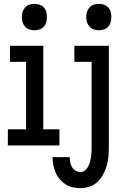

<svg xmlns="http://www.w3.org/2000/svg" viewBox="-20 -759 640 1002"><path d="M160 -601Q146 -601 133 -605.5Q120 -610 111 -620Q102 -630 98 -643Q94 -656 94 -670Q94 -684 98 -697Q102 -710 111 -720Q120 -730 133 -734.5Q146 -739 160 -739Q173 -739 186.5 -734.5Q200 -730 209 -720Q218 -710 221.5 -697Q225 -684 225 -670Q225 -656 221.5 -643Q218 -630 209 -620Q200 -610 186.5 -605.5Q173 -601 160 -601ZM21 0V-84H116V-436H32V-520H206V-84H290V0ZM496 -601Q482 -601 469 -605.5Q456 -610 447 -620Q438 -630 434 -643Q430 -656 430 -670Q430 -684 434 -697Q438 -710 447 -720Q456 -730 469 -734.5Q482 -739 496 -739Q509 -739 522.5 -734.5Q536 -730 545 -720Q554 -710 557.5 -697Q561 -684 561 -670Q561 -656 557.5 -643Q554 -630 545 -620Q536 -610 522.5 -605.5Q509 -601 496 -601ZM400 223Q379 223 359 218.5Q339 214 322 203Q305 192 291.5 176Q278 160 270 141Q262 122 258 102Q254 82 254 61H344Q344 75 346.5 88.5Q349 102 356 113.5Q363 125 375 132Q387 139 400 139Q413 139 423.5 130.5Q434 122 440 110.5Q446 99 449.5 86.5Q453 74 455 61Q457 48 457.5 35Q458 22 458 9V-436H368V-520H548V9Q548 33 546 57.5Q544 82 537 105.5Q530 129 518.5 151Q507 173 489 190Q471 207 447.5 215Q424 223 400 223Z"/></svg>

Font: Iosevka Fixed Curly Md Ex
Style: Regular
Weight: 500
Width: 7
Monospace: yes
Designer: Belleve Invis
Foundry: Belleve Invis
Version: Version 30.1.2